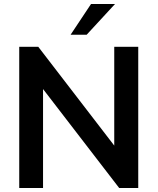

<svg xmlns="http://www.w3.org/2000/svg" viewBox="-20 -948 795 968"><path d="M556 -712H677V0H581L197 -499V0H77V-712H173L556 -214ZM417 -773H336L439 -928H560Z"/></svg>

Font: Muli-Bold
Style: Bold
Weight: 700
Version: Version 2.000